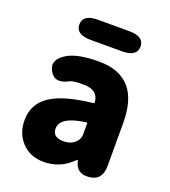

<svg xmlns="http://www.w3.org/2000/svg" viewBox="-145 -893 895 1012"><g transform="rotate(20 303.0 -387.0)"><path d="M216 14Q139 14 92 -37Q47 -85 47 -159Q47 -250 122 -300Q197 -350 357 -367Q363 -368 363 -374Q357 -441 277 -441Q217 -441 202 -433Q129 -392 96 -449Q63 -506 135 -549Q191 -583 311 -583Q541 -583 541 -323V-81Q541 0 470 7Q399 15 385 -52Q384 -57 381.5 -57Q379 -57 361 -40Q300 14 216 14ZM277 -124Q321 -124 346 -151Q363 -169 363 -193V-255Q363 -260 358 -259Q216 -241 216 -173Q216 -124 277 -124ZM230 -675Q146 -675 146 -732Q146 -788 230 -788H405Q489 -788 489 -732Q489 -675 405 -675Z"/></g></svg>

Font: Resource Han Rounded TW Heavy
Style: Regular
Weight: 900
Designer: Cyano Hao (round all glyphs); Ryoko NISHIZUKA 西塚涼子 (kana, bopomofo & ideographs); Paul D. Hunt (Latin, Greek & Cyrillic)
Foundry: Cyano Hao
Version: 0.990